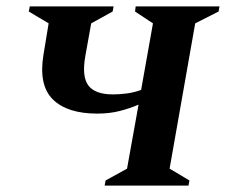

<svg xmlns="http://www.w3.org/2000/svg" viewBox="-20 -580 706 600"><path d="M307 0 310 -16 377 -53 413 -253Q385 -241 353.5 -233Q322 -225 284 -225Q190 -225 145 -269.5Q100 -314 116 -410L132 -507L70 -544L73 -560H335L332 -544L265 -507L247 -407Q235 -341 256 -313Q277 -285 333 -285Q354 -285 376.5 -288Q399 -291 421 -299L458 -507L402 -544L404 -560H666L663 -544L590 -507L510 -53L572 -16L569 0Z"/></svg>

Font: Spectral SC
Style: Bold Italic
Weight: 700
Italic angle: -10°
Designer: Jean-Baptiste Levee
Foundry: Production Type
Version: Version 2.001